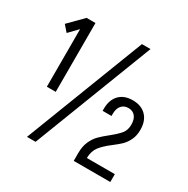

<svg xmlns="http://www.w3.org/2000/svg" viewBox="-179 -949 1098 1123"><g transform="rotate(30 370.0 -388.0)"><path d="M12 -668 105 -762H165V-297H105V-686L48 -627ZM209 15H151L462 -791H520ZM607 -193Q562 -159 539.5 -129.5Q517 -100 516 -53H705V0H458V-53Q458 -99 473 -132Q488 -165 509.5 -186.5Q531 -208 565 -235Q606 -268 625 -291.5Q644 -315 644 -352Q644 -388 627.5 -408Q611 -428 581 -428Q552 -428 535 -408Q518 -388 518 -352V-338H458V-352Q458 -412 490.5 -446Q523 -480 581 -480Q639 -480 672 -446Q705 -412 705 -352Q705 -313 691.5 -284.5Q678 -256 659 -237Q640 -218 607 -193Z"/></g></svg>

Font: Akshar
Style: Regular
Weight: 400
Designer: Tall Chai
Foundry: Tall Chai
Version: Version 1.000